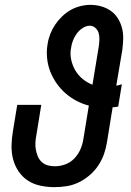

<svg xmlns="http://www.w3.org/2000/svg" viewBox="-20 -763 540 791"><path d="M204 8Q175 8 146.5 2Q118 -4 95 -19Q72 -34 56.5 -57Q41 -80 34 -107Q27 -134 27.5 -163Q28 -192 33 -221L51 -331H150L130 -207Q127 -192 126 -177Q125 -162 127.5 -147.5Q130 -133 135.5 -119.5Q141 -106 151.5 -96Q162 -86 176 -82Q190 -78 206 -78Q228 -78 249.5 -86Q271 -94 287 -111Q303 -128 312 -149.5Q321 -171 324 -193L346 -328Q319 -335 294.5 -348Q270 -361 249.5 -379Q229 -397 213 -420Q197 -443 187 -468.5Q177 -494 174 -523.5Q171 -553 176 -581Q179 -602 187 -622.5Q195 -643 207 -661Q219 -679 235.5 -695Q252 -711 270.5 -721.5Q289 -732 310.5 -737.5Q332 -743 352 -743Q375 -743 396.5 -737Q418 -731 436 -718.5Q454 -706 465.5 -687.5Q477 -669 482.5 -648Q488 -627 487.5 -604Q487 -581 484 -558L459 -410Q465 -411 471 -412.5Q477 -414 482 -416L467 -324Q461 -323 455.5 -322Q450 -321 444 -321L421 -179Q417 -153 408.5 -128.5Q400 -104 385 -81.5Q370 -59 349 -41Q328 -23 304 -11.5Q280 0 254.5 4Q229 8 204 8ZM361 -414 387 -572Q389 -586 389.5 -600Q390 -614 386.5 -626.5Q383 -639 373 -648Q363 -657 350 -657Q335 -657 320.5 -647.5Q306 -638 296.5 -625Q287 -612 281 -597Q275 -582 273 -567Q268 -543 273 -518.5Q278 -494 290 -473.5Q302 -453 320 -438Q338 -423 361 -414Z"/></svg>

Font: Iosevka Curly Semibold Oblique
Style: Regular
Weight: 600
Italic angle: -9°
Monospace: yes
Designer: Belleve Invis
Foundry: Belleve Invis
Version: Version 11.1.0; ttfautohint (v1.8.3)